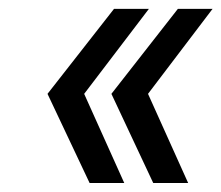

<svg xmlns="http://www.w3.org/2000/svg" viewBox="-20 -470 496 430"><path d="M235.4 -450.2H313.5L168.5 -259.8L258.3 -60.1H180.7L86.4 -259.8ZM378.4 -450.2H456.1L311.5 -259.8L401.4 -60.1H323.2L229.5 -259.8Z"/></svg>

Font: Fivo Sans
Style: Italic
Weight: 400
Designer: Alexander Slobzheninov
Foundry: Alexander Slobzheninov
Version: 1.0